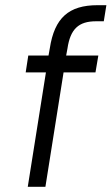

<svg xmlns="http://www.w3.org/2000/svg" viewBox="-20 -720 430 740"><path d="M350 -638H380L390 -700H356C245 -700 190 -651 172 -534L167 -506H89L79 -441H157L87 0H155L225 -441H348L359 -506H235L240 -533C251 -608 283 -638 350 -638Z"/></svg>

Font: Arthouse Owned
Style: Italic
Weight: 400
Italic angle: -10°
Designer: Jeremy Tribby
Foundry: Tribby Type
Version: Version 1.000;PS 001.000;hotconv 1.0.88;makeotf.lib2.5.64775